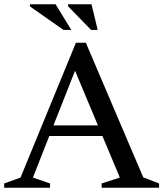

<svg xmlns="http://www.w3.org/2000/svg" viewBox="-28 -878 764 898"><path d="M642 -48.5 716 -20V0H447.5V-20L532.5 -47.5L451 -242H202.5L126 -47.5L206 -20V0H-8.5V-20L68 -47.5L327 -678H373.5ZM222 -291.5H430L323 -547ZM305.5 -738H269L112 -848V-858H232ZM429 -738H398L290.5 -848.5V-858H400Z"/></svg>

Font: Newsreader Text Medium
Style: Regular
Weight: 500
Designer: Hugues Gentile
Foundry: Production Type
Version: Version 1.001